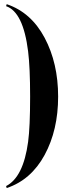

<svg xmlns="http://www.w3.org/2000/svg" viewBox="-20 -784 352 937"><path d="M12.7 133.8 9.8 124Q93.8 81.1 117.2 -91.8Q127 -164.1 127 -312.5Q127 -454.1 117.2 -533.2Q93.3 -725.6 9.8 -753.9L12.7 -763.7Q131.8 -723.6 197.8 -599.6Q263.7 -475.6 263.7 -312.5Q263.7 -149.4 197.8 -27.8Q131.8 93.8 12.7 133.8Z"/></svg>

Font: spinwerad
Style: Bold
Weight: 700
Width: 7
Version: Version 0.3